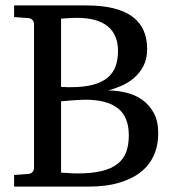

<svg xmlns="http://www.w3.org/2000/svg" viewBox="-20 -691 645 711"><path d="M565.9 -198.2Q565.9 -157.7 554.4 -127.2Q543 -96.7 523.4 -74.7Q503.9 -52.7 478.3 -38.3Q452.6 -23.9 424.6 -15.4Q396.5 -6.8 367.4 -3.4Q338.4 0 312 0H32.2V-43L85 -46.9Q95.7 -47.9 100.8 -54.7Q106 -61.5 106 -68.8V-602.1Q106 -609.4 100.8 -616.2Q95.7 -623 85 -624L32.2 -627.9V-670.9H299.8Q359.4 -670.9 402.1 -659.9Q444.8 -648.9 472.2 -627.9Q499.5 -606.9 512.2 -577.1Q524.9 -547.4 524.9 -509.8Q524.9 -472.2 510.7 -445.8Q496.6 -419.4 475.1 -401.4Q453.6 -383.3 428.2 -372.6Q402.8 -361.8 380.9 -356Q414.6 -356 447.5 -347.9Q480.5 -339.8 506.8 -321.3Q533.2 -302.7 549.6 -272.5Q565.9 -242.2 565.9 -198.2ZM457 -189.9Q457 -258.3 416.5 -290Q376 -321.8 295.9 -321.8Q283.7 -321.8 268.8 -320.8Q253.9 -319.8 240.7 -318.8Q227.5 -317.9 217.8 -316.9Q208 -315.9 206.1 -315.9V-51.8Q218.3 -50.8 230 -50.3Q239.7 -49.3 250.2 -49.1Q260.7 -48.8 268.1 -48.8Q320.8 -48.8 356.7 -57.6Q392.6 -66.4 415 -84Q437.5 -101.6 447.3 -127.9Q457 -154.3 457 -189.9ZM417 -502.9Q417 -562 378.9 -593.5Q340.8 -625 263.2 -625Q255.4 -625 246.3 -624.5Q237.3 -624 229.2 -623.5Q221.2 -623 214.8 -622.6Q208.5 -622.1 206.1 -622.1V-369.1Q212.9 -368.7 219.7 -368.7Q225.6 -368.2 231.4 -368.2H242.2Q291 -368.2 324.5 -377.2Q357.9 -386.2 378.4 -403.3Q398.9 -420.4 408 -445.6Q417 -470.7 417 -502.9Z"/></svg>

Font: BabelStone Ogham Pictish
Style: Regular
Weight: 400
Designer: Andrew West
Foundry: BabelStone
Version: Version 1.02 March 14, 2022